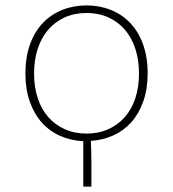

<svg xmlns="http://www.w3.org/2000/svg" viewBox="-20 -510 640 710"><path d="M300 -16Q344 -16 380 -32Q416 -48 441.5 -77Q467 -106 480.5 -147Q494 -188 494 -238Q494 -288 480.5 -329.5Q467 -371 441.5 -400.5Q416 -430 380 -446Q344 -462 300 -462Q256 -462 220 -446Q184 -430 158.5 -400.5Q133 -371 119.5 -329.5Q106 -288 106 -238Q106 -188 119.5 -147Q133 -106 158.5 -77Q184 -48 220 -32Q256 -16 300 -16ZM288 180V12Q242 10 202.5 -7.5Q163 -25 134.5 -57Q106 -89 90 -134.5Q74 -180 74 -238Q74 -299 91 -346Q108 -393 138.5 -425Q169 -457 210.5 -473.5Q252 -490 300 -490Q348 -490 389.5 -473.5Q431 -457 461.5 -425Q492 -393 509 -346Q526 -299 526 -238Q526 -181 510 -135.5Q494 -90 466 -58.5Q438 -27 399.5 -9.5Q361 8 316 11Q317 37 317.5 55Q318 73 318 91Q318 109 318 129.5Q318 150 318 180Z"/></svg>

Font: Source Code Pro ExtraLight
Style: Regular
Weight: 200
Monospace: yes
Designer: Paul D. Hunt, Teo Tuominen
Foundry: Adobe Systems Incorporated
Version: Version 2.030;PS 1.000;hotconv 16.6.51;makeotf.lib2.5.65220